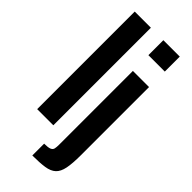

<svg xmlns="http://www.w3.org/2000/svg" viewBox="-295 -791 1034 1034"><g transform="rotate(45 222.0 -274.0)"><path d="M48 0V-743H171V0ZM266 -629V-743H391V-629ZM206 195V105Q236 105 249 99.5Q262 94 264.5 82Q267 70 267 52V-510H390V8Q390 72 382.5 109.5Q375 147 355 165.5Q335 184 298.5 189.5Q262 195 206 195Z"/></g></svg>

Font: Saira Condensed
Style: Bold
Weight: 700
Width: 3
Designer: Hector Gatti with collaboration of the Omnibus-Type team
Foundry: Omnibus-Type
Version: Version 1.101